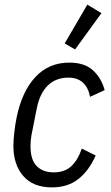

<svg xmlns="http://www.w3.org/2000/svg" viewBox="-20 -799 480 831"><path d="M205 12Q123 12 80.5 -37.5Q38 -87 38 -167Q38 -193 42 -227Q46 -261 52 -291Q75 -403 133 -465.5Q191 -528 280 -528Q346 -528 382.5 -494.5Q419 -461 433 -409L370 -380Q353 -463 276 -463Q222 -463 187 -429Q152 -395 139 -329L116 -213Q114 -201 113 -189Q112 -177 112 -167Q112 -107 139 -80Q166 -53 212 -53Q261 -53 289.5 -80.5Q318 -108 334 -156L394 -126Q365 -60 319 -24Q273 12 205 12ZM305 -585 260 -611 358 -779 419 -742Z"/></svg>

Font: IBM Plex Sans Condensed
Style: Italic
Weight: 400
Width: 3
Italic angle: -11°
Designer: Mike Abbink, Paul van der Laan, Pieter van Rosmalen
Foundry: Bold Monday
Version: Version 1.3